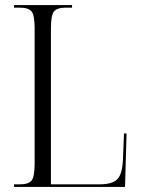

<svg xmlns="http://www.w3.org/2000/svg" viewBox="-20 -734 554 754"><path d="M35 0V-10H57Q92 -10 104 -25Q116 -40 116 -92V-623Q116 -674 104 -689Q92 -704 57 -704H35V-714H263V-704H239Q204 -704 192 -689Q180 -674 180 -623V-10H369Q423 -10 442 -31.5Q461 -53 463 -111L467 -210H477L471 0Z"/></svg>

Font: Noto Serif Display Condensed Light
Style: Regular
Weight: 300
Width: 3
Designer: Monotype Design Team
Foundry: Monotype Imaging Inc.
Version: Version 2.009